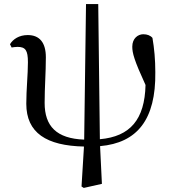

<svg xmlns="http://www.w3.org/2000/svg" viewBox="-20 -704 837 942"><path d="M391 218 480 198 471 13C653 -3 745 -117 742 -350C742 -411 737 -466 728 -518C718 -530 702 -536 683 -536C657 -536 629 -516 629 -475C629 -444 638 -409 694 -287C690 -118 619 -34 470 -21L462 -684H402L393 -19C257 -24 199 -85 199 -199C199 -277 205 -347 205 -423C205 -494 175 -532 116 -532C74 -532 44 -512 29 -487L37 -471C45 -472 55 -474 66 -474C105 -474 117 -457 117 -399C117 -338 109 -266 109 -195C109 -52 208 11 392 15L380 211Z"/></svg>

Font: Source Han Serif SC Medium
Style: Regular
Weight: 500
Designer: Ryoko NISHIZUKA 西塚涼子 (kana & ideographs); Frank Grießhammer (Latin, Greek & Cyrillic); Wenlong ZHANG 张文龙 (bopomofo); San
Foundry: Adobe
Version: Version 2.003;hotconv 1.1.1;makeotfexe 2.6.0